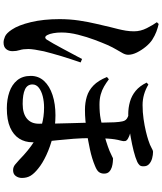

<svg xmlns="http://www.w3.org/2000/svg" viewBox="60 -885 880 1040"><g transform="rotate(90 500.0 -365.0)"><path d="M566.4 38Q518.7 38 478.6 24.3Q438.6 10.6 414.8 -18.2Q391.1 -47.1 391.1 -91.7Q391.1 -134 418.8 -163.9Q446.5 -193.8 494.8 -209.6Q543.1 -225.4 604.4 -225.4Q664.3 -225.4 719.6 -211.3Q775 -197.1 820.2 -176Q865.5 -154.9 893.5 -131.5Q919.9 -110.5 931.9 -90.7Q943.9 -70.9 943.9 -43.7Q943.9 -25 933.4 -10.4Q922.8 4.1 902.1 4.1Q885.1 4.1 872 -6.4Q858.9 -16.9 846 -29.1Q793.7 -80.4 747.3 -109.5Q700.9 -138.6 656.4 -151.2Q612 -163.7 562.8 -163.7Q530.6 -163.7 501.9 -156.6Q473.3 -149.4 455.3 -135.4Q437.4 -121.3 437.4 -100.8Q437.4 -72.9 464.3 -60.4Q491.2 -47.8 543 -47.8Q594.8 -47.8 622.4 -70.7Q650.1 -93.6 650.1 -134.7Q650.1 -182.8 649.2 -227.6Q648.3 -272.3 647.1 -311.5Q646 -350.7 645.1 -382.7Q644.2 -414.8 644.2 -436.9Q644.2 -461.4 643.9 -490.4Q643.7 -519.3 642.4 -545.6Q641 -572 637.4 -587.9Q633.7 -609.3 613.3 -617.4Q592.9 -625.5 578.6 -629.5L617.9 -646.2Q636.5 -644.6 657.4 -640.8Q678.2 -636.9 697.8 -631.5Q717.4 -626 729.3 -619Q742.1 -612.3 744 -603.1Q745.9 -593.9 741.9 -580.2Q733.1 -549.8 730.6 -506.8Q728.1 -463.9 728.1 -422Q728.1 -369.3 731.7 -323.6Q735.3 -278 739.4 -238.4Q743.5 -198.9 747.1 -164.6Q750.7 -130.3 750.7 -101.1Q750.7 -60.7 730.9 -29.3Q711.2 2.1 670.7 20Q630.1 38 566.4 38ZM210.5 55.7Q195.6 55.7 177.7 47.9Q159.8 40.1 140.6 11.2Q116.3 -24.4 99.9 -92.5Q83.6 -160.7 83.6 -247.1Q83.6 -301.8 91.1 -352.7Q98.7 -403.5 109.2 -447.2Q119.7 -490.9 126.7 -522.2Q132.5 -544.5 137.5 -565.1Q142.6 -585.7 146.1 -607Q149.6 -628.2 149.6 -651.2Q149.6 -686.7 132.3 -720.5Q115 -754.3 100.3 -774.7L109.8 -784.5Q131 -779.7 151.9 -771.9Q172.8 -764 194.9 -749.9Q213.7 -737.9 232.6 -715.2Q251.4 -692.4 264.1 -667Q276.7 -641.5 276.7 -619.5Q276.7 -606.1 269 -591.3Q261.3 -576.5 249 -556.4Q236.8 -536.3 223.3 -506.2Q212.1 -480.7 196.1 -438.3Q180.2 -396 168.1 -348.2Q156 -300.4 156 -258.1Q156 -234 159.7 -213.9Q163.4 -193.7 169.1 -183Q174.8 -171.1 181.7 -170.2Q188.7 -169.4 195.4 -179.4Q202.7 -190.6 215.9 -213.9Q229.2 -237.2 244.4 -265.9Q259.6 -294.6 274.6 -322.5Q289.5 -350.4 299.7 -369.4L318.2 -361.8Q310.4 -339.6 301.9 -313.2Q293.3 -286.9 284.8 -259.5Q276.3 -232.1 269.6 -206.9Q262.9 -181.8 257.9 -162.7Q252.3 -137 248.9 -114.4Q245.5 -91.9 245.5 -78.4Q245.5 -49.8 251.4 -31.7Q257.2 -13.6 257.2 7.2Q257.2 27.9 245.7 41.8Q234.1 55.7 210.5 55.7ZM574.9 -385.2Q536.6 -385.2 503.2 -395.3Q469.7 -405.3 443.1 -431.1Q416.4 -456.8 397.1 -504.3L409.4 -514.7Q429 -500 448.6 -488.6Q468.2 -477.2 492.1 -470.5Q516 -463.9 545.7 -463.9Q591.3 -463.9 624 -470.2Q656.7 -476.5 684.9 -483.2Q715 -490.5 745.1 -499.9Q775.2 -509.3 797.9 -518.5Q816 -526.1 826.4 -531.7Q836.8 -537.3 839.3 -537.3Q844.6 -537.3 857.8 -536.1Q871 -535 885.3 -530.8Q899.5 -526.5 910 -516.7Q920.4 -506.9 920.4 -488.7Q920.4 -473 912.3 -461.3Q904.2 -449.7 878.7 -439.6Q839.2 -422.9 789.8 -412.3Q740.4 -401.8 693.4 -394.5Q660.2 -390.2 632.3 -387.7Q604.4 -385.2 574.9 -385.2ZM598.8 -619.6Q563.9 -619.6 531.1 -628.9Q498.3 -638.2 471.9 -660Q445.5 -681.8 427.4 -719.4L438 -728.8Q463.5 -713.4 491.6 -705.3Q519.8 -697.3 548.9 -697.3Q587.9 -697.3 624.4 -702.6Q661 -707.9 691.1 -715.1Q721.1 -722.3 739.4 -728.5Q767 -737.5 781.1 -745.8Q795.1 -754 801.6 -754Q819.2 -754 837.4 -749.1Q855.6 -744.2 868.1 -733.1Q880.7 -722.1 880.7 -703.8Q881.4 -688.4 874.9 -681.3Q868.3 -674.2 857.4 -668.7Q833.4 -657.9 798.1 -649Q762.7 -640.1 724.6 -633.3Q686.6 -626.5 652.9 -623.1Q619.3 -619.6 598.8 -619.6Z"/></g></svg>

Font: Noto Serif KR ExtraLight
Style: Regular
Weight: 200
Designer: Ryoko NISHIZUKA 西塚涼子 (kana & ideographs); Frank Grießhammer (Latin, Greek & Cyrillic); Wenlong ZHANG 张文龙 (bopomofo); San
Foundry: Adobe
Version: Version 2.002-H1;hotconv 1.1.0;makeotfexe 2.6.0